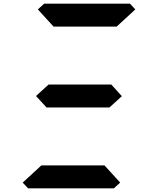

<svg xmlns="http://www.w3.org/2000/svg" viewBox="-20 -1020 856 1040"><path d="M185 -969 219 -1000H684L713 -969L612 -876H270ZM631 -31 597 0H132L103 -31L204 -124H546ZM583 -562 640 -499 573 -438H232L175 -500L243 -562Z"/></svg>

Font: DSEG7 Classic
Style: BoldItalic
Weight: 700
Italic angle: -5°
Designer: Keshikan(Twitter:@keshinomi_88pro)
Version: Version 0.46